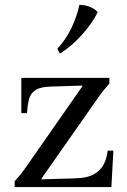

<svg xmlns="http://www.w3.org/2000/svg" viewBox="-20 -754 510 774"><path d="M39 0V-23Q50 -35 61 -48.5Q72 -62 81 -75L312 -406V-409L185 -405Q144 -404 124 -391.5Q104 -379 97.5 -356Q91 -333 89 -298H66V-440H421V-417Q411 -406 399.5 -392Q388 -378 379 -365L147 -34V-31L282 -35Q331 -36 358.5 -51.5Q386 -67 398.5 -92Q411 -117 414 -147H437L429 0ZM300 -734Q318 -735 339.5 -727.5Q361 -720 374 -705Q352 -660 310 -613.5Q268 -567 222 -538L211 -557Q246 -595 268.5 -642.5Q291 -690 300 -734Z"/></svg>

Font: Bona Nova
Style: Regular
Weight: 400
Designer: Mateusz Machalski
Foundry: Capitalics
Version: Version 4.001; ttfautohint (v1.8.3)